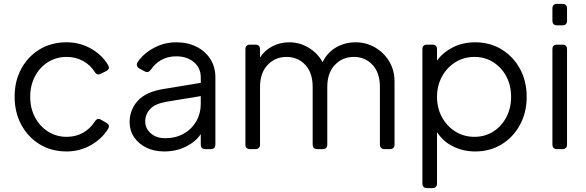

<svg xmlns="http://www.w3.org/2000/svg" viewBox="-20 -765 3006 985"><path d="M322 12Q243 12 183 -25Q123 -62 89 -125.5Q55 -189 55 -269Q55 -349 89 -412Q123 -475 183 -511.5Q243 -548 322 -548Q390 -548 447 -515.5Q504 -483 534 -432Q547 -411 524 -400L498 -387Q478 -376 466 -396Q444 -431 406.5 -452Q369 -473 322 -473Q269 -473 226.5 -446.5Q184 -420 159.5 -373.5Q135 -327 135 -268Q135 -210 159.5 -163.5Q184 -117 226.5 -90Q269 -63 322 -63Q369 -63 406 -84Q443 -105 466 -141Q479 -162 498 -151L524 -136Q545 -124 536 -107Q506 -55 448 -21.5Q390 12 322 12Z M822 12Q771 12 731 -7.5Q691 -27 668 -61Q645 -95 645 -139Q645 -201 686 -247Q727 -293 816 -308L1010 -340V-368Q1010 -416 975 -446Q940 -476 884 -476Q841 -476 808 -457.5Q775 -439 755 -409Q741 -388 722 -399L696 -413Q686 -418 683 -427Q680 -436 686 -446Q715 -490 769 -519Q823 -548 884 -548Q943 -548 988.5 -525Q1034 -502 1059.5 -461.5Q1085 -421 1085 -368V-24Q1085 0 1061 0H1034Q1010 0 1010 -24V-77Q984 -38 934 -13Q884 12 822 12ZM725 -142Q725 -106 753.5 -81Q782 -56 827 -56Q882 -56 923 -79.5Q964 -103 987 -143Q1010 -183 1010 -232V-272L834 -243Q776 -233 750.5 -206Q725 -179 725 -142Z M1263 0Q1239 0 1239 -24V-512Q1239 -536 1263 -536H1290Q1314 -536 1314 -512V-470Q1338 -507 1377.5 -527.5Q1417 -548 1463 -548Q1518 -548 1564 -520Q1610 -492 1635 -446Q1659 -496 1704.5 -522Q1750 -548 1804 -548Q1858 -548 1903.5 -522Q1949 -496 1976.5 -450.5Q2004 -405 2004 -348V-24Q2004 0 1980 0H1953Q1929 0 1929 -24V-319Q1929 -392 1891 -432.5Q1853 -473 1795 -473Q1737 -473 1698 -432Q1659 -391 1659 -319V-24Q1659 0 1635 0H1608Q1584 0 1584 -24V-319Q1584 -392 1546 -432.5Q1508 -473 1450 -473Q1392 -473 1353 -432Q1314 -391 1314 -319V-24Q1314 0 1290 0Z M2171 200Q2147 200 2147 176V-512Q2147 -536 2171 -536H2198Q2222 -536 2222 -512V-455Q2255 -498 2305 -523Q2355 -548 2418 -548Q2494 -548 2553.5 -511.5Q2613 -475 2647.5 -412Q2682 -349 2682 -268Q2682 -188 2647.5 -124.5Q2613 -61 2553.5 -24.5Q2494 12 2418 12Q2356 12 2304 -14Q2252 -40 2222 -87V176Q2222 200 2198 200ZM2414 -63Q2468 -63 2510.5 -90Q2553 -117 2577.5 -163.5Q2602 -210 2602 -268Q2602 -327 2577.5 -373Q2553 -419 2510.5 -446Q2468 -473 2414 -473Q2360 -473 2316.5 -446Q2273 -419 2247.5 -372.5Q2222 -326 2222 -268Q2222 -210 2247.5 -163.5Q2273 -117 2316.5 -90Q2360 -63 2414 -63Z M2838 -635Q2814 -635 2814 -659V-721Q2814 -745 2838 -745H2865Q2889 -745 2889 -721V-659Q2889 -635 2865 -635ZM2838 0Q2814 0 2814 -24V-512Q2814 -536 2838 -536H2865Q2889 -536 2889 -512V-24Q2889 0 2865 0Z"/></svg>

Font: Pitagon Sans Text
Style: Regular
Weight: 400
Designer: Travis Tran
Foundry: Pitagon
Version: Version 1.001; ttfautohint (v1.8.4.7-5d5b);gftools[0.9.26]